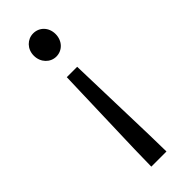

<svg xmlns="http://www.w3.org/2000/svg" viewBox="-251 -588 824 824"><g transform="rotate(-45 161.5 -175.5)"><path d="M115 206H207L205 101L193 -322H130L117 101ZM161 -416C198 -416 227 -446 227 -487C227 -528 198 -557 161 -557C125 -557 95 -528 95 -487C95 -446 125 -416 161 -416Z"/></g></svg>

Font: Noto Sans CJK SC
Style: Regular
Weight: 400
Designer: Ryoko NISHIZUKA 西塚涼子 (kana, bopomofo & ideographs); Paul D. Hunt (Latin, Greek & Cyrillic); Sandoll Communications 산돌커뮤니
Foundry: Adobe
Version: Version 2.004;hotconv 1.0.118;makeotfexe 2.5.65603